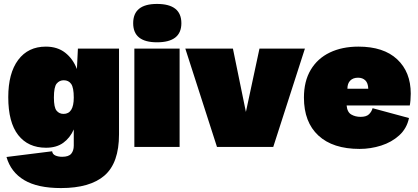

<svg xmlns="http://www.w3.org/2000/svg" viewBox="-20 -747 2125 976"><path d="M290 209Q171 209 103 168.5Q35 128 13 51L245 22Q247 37 261.5 43.5Q276 50 296 50Q329 50 342 34.5Q355 19 355 -7V-89Q336 -46 301.5 -21Q267 4 214 4Q123 4 72.5 -60.5Q22 -125 22 -253Q22 -375 72.5 -442.5Q123 -510 213 -510Q272 -510 311.5 -479Q351 -448 371 -396L376 -500H585V-64Q585 81 511.5 145Q438 209 290 209ZM303 -168Q355 -168 355 -251Q355 -301 342 -320Q329 -339 304 -339Q282 -339 268 -322Q254 -305 254 -251Q254 -201 267.5 -184.5Q281 -168 303 -168Z M893 -500V0H663V-500ZM778 -727Q902 -727 902 -629Q902 -532 778 -532Q657 -532 657 -629Q657 -727 778 -727Z M1299 -500H1530L1369 0H1083L922 -500H1164L1230 -178Z M1808 10Q1672 10 1598.5 -58Q1525 -126 1525 -251Q1525 -334 1559.5 -392Q1594 -450 1656.5 -480Q1719 -510 1802 -510Q1930 -510 1999 -445.5Q2068 -381 2068 -271Q2068 -255 2066.5 -237.5Q2065 -220 2063 -211H1742Q1745 -177 1765.5 -165Q1786 -153 1813 -153Q1842 -153 1855.5 -166Q1869 -179 1874 -197L2059 -147Q2048 -94 2009.5 -59Q1971 -24 1917.5 -7Q1864 10 1808 10ZM1746 -296H1852Q1851 -325 1837 -338.5Q1823 -352 1800 -352Q1775 -352 1760.5 -337.5Q1746 -323 1746 -296Z"/></svg>

Font: Prodigy Sans Black
Style: Regular
Weight: 900
Designer: Wei Huang
Foundry: Wei Huang
Version: Version 1.003; ttfautohint (v1.8.3)